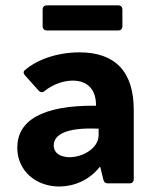

<svg xmlns="http://www.w3.org/2000/svg" viewBox="-20 -678 574 710"><path d="M417 -658.2H153.3C143.6 -658.2 137.7 -652.3 137.7 -642.6V-581.1C137.7 -571.3 143.6 -565.4 153.3 -565.4H417C426.8 -565.4 432.6 -571.3 432.6 -581.1V-642.6C432.6 -652.3 426.8 -658.2 417 -658.2ZM273.4 -484.4C194.3 -484.4 118.2 -459 71.3 -418C65.4 -413.1 66.4 -405.3 73.2 -398.4L123 -342.8C129.9 -335.9 137.7 -335 145.5 -341.8C171.9 -363.3 210.9 -379.9 249 -379.9C304.7 -379.9 335.9 -345.7 335 -287.1C132.8 -289.1 43.9 -230.5 43.9 -131.8C43.9 -44.9 114.3 11.7 199.2 11.7C252.9 11.7 310.5 -11.7 348.6 -60.5H350.6L362.3 -13.7C364.3 -3.9 370.1 0 378.9 0H459C468.8 0 474.6 -5.9 474.6 -15.6V-271.5C474.6 -414.1 405.3 -484.4 273.4 -484.4ZM237.3 -96.7C205.1 -96.7 178.7 -110.4 178.7 -140.6C178.7 -177.7 220.7 -208 344.7 -202.1V-178.7C344.7 -128.9 285.2 -96.7 237.3 -96.7Z"/></svg>

Font: Ed Sans Neue
Style: Bold
Weight: 700
Designer: Stephen Hutchings
Version: Version 1.004;PS 001.004;hotconv 1.0.88;makeotf.lib2.5.64775